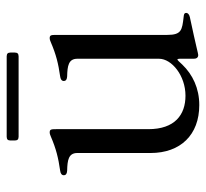

<svg xmlns="http://www.w3.org/2000/svg" viewBox="-41 -571 625 583"><g transform="rotate(-90 271.5 -279.5)"><path d="M244 13.1C295.1 13.1 336.6 -7.1 366.8 -38.4L377.1 -49.4C382.8 -55 384.2 -54.7 384.6 -46.5C384.6 -41.9 384.6 -37.6 384.6 -33V-5.7C384.2 3.2 387.1 9.9 396 9.9C400.2 9.9 419.7 3.9 511.4 -15.6C519.2 -17.4 523.8 -21.7 523.8 -26.3C523.8 -33.7 517 -33.7 511.4 -34.4C471.9 -39.1 457 -40.5 457 -84.5V-421.5C457 -436.8 456.3 -441.1 447.1 -441.1C442.8 -441.1 438.6 -439.3 434.3 -437.5C397 -421.5 369.3 -414.8 331.3 -409.4C322.8 -408.4 317.1 -404.8 317.1 -398.4C317.1 -391 323.2 -388.5 331.3 -388.1C362.9 -387.4 384.2 -383.9 384.6 -358V-109C384.6 -70.7 333.5 -28.8 272.4 -28.8C214.8 -28.8 170.8 -60.7 170.8 -141.7V-421.5C170.8 -436.8 170.1 -441.1 160.9 -441.1C156.6 -441.1 152.3 -439.3 148.1 -437.5C110.8 -421.5 83.1 -414.8 45.1 -409.4C36.6 -408.4 30.9 -404.8 30.9 -398.4C30.9 -391 36.9 -388.5 45.1 -388.1C76.7 -387.4 98 -383.9 98.4 -358V-134.9C98.4 -44 153.4 13.1 244 13.1ZM136.4 -546.9C136.7 -538.7 139.6 -535.9 147.7 -535.5H392C400.2 -535.9 403.1 -538.7 403.4 -546.9V-560.4C403.1 -568.5 400.2 -571.4 392 -571.7H147.7C139.6 -571.4 136.7 -568.5 136.4 -560.4Z"/></g></svg>

Font: Margiela Serif
Style: Regular
Weight: 400
Designer: Andreas Faust, Stefan Endress
Version: Version 1.002;FEAKit 1.0